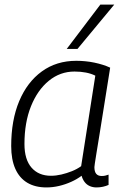

<svg xmlns="http://www.w3.org/2000/svg" viewBox="-20 -810 534 840"><path d="M402 10Q386 10 372.5 4Q359 -2 350 -14Q341 -26 337 -41Q317 -26 291.5 -14.5Q266 -3 238.5 3.5Q211 10 183 10Q134 10 99.5 -10.5Q65 -31 47 -71.5Q29 -112 29 -171Q29 -284 64 -367.5Q99 -451 163 -497.5Q227 -544 314 -544Q333 -544 353.5 -542Q374 -540 393 -536Q412 -532 429.5 -526.5Q447 -521 462 -514Q446 -414 434.5 -341.5Q423 -269 415 -219.5Q407 -170 402 -140Q397 -110 395 -95.5Q393 -81 393 -79Q393 -59 401 -49.5Q409 -40 425 -40Q433 -40 440 -41.5Q447 -43 455 -46V-1Q444 4 430.5 7Q417 10 402 10ZM335 -83 397 -479Q379 -488 356 -492.5Q333 -497 306 -497Q243 -497 193.5 -456.5Q144 -416 115.5 -345Q87 -274 87 -180Q87 -112 118 -76.5Q149 -41 203 -41Q225 -41 248.5 -46.5Q272 -52 294.5 -61Q317 -70 335 -83ZM272 -596 419 -790H480L319 -596Z"/></svg>

Font: Georama Light
Style: Italic
Weight: 300
Italic angle: -9°
Designer: Jean-Baptiste Levee
Foundry: Production Type
Version: Version 1.001